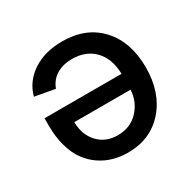

<svg xmlns="http://www.w3.org/2000/svg" viewBox="-129 -693 845 837"><g transform="rotate(-30 293.5 -275.0)"><path d="M280.8 -556.6Q400.4 -556.6 470.5 -480.5Q540.5 -404.3 540.5 -276.4Q540.5 -149.9 471.2 -71.3Q401.9 7.3 288.6 7.3Q250.5 7.3 216.1 -2.2Q181.6 -11.7 150.4 -32.7Q119.1 -53.7 96.4 -85Q73.7 -116.2 60.3 -162.8Q46.9 -209.5 46.9 -267.1V-304.7H434.6Q432.6 -382.3 390.6 -425.5Q348.6 -468.8 279.8 -468.8Q233.9 -468.8 201.2 -449Q168.5 -429.2 154.3 -391.1L53.7 -409.2Q71.8 -476.6 132.1 -516.6Q192.4 -556.6 280.8 -556.6ZM434.1 -225.1H150.9Q151.4 -161.6 189 -121.1Q226.6 -80.6 287.6 -80.6Q350.6 -80.6 390.6 -122.6Q430.7 -164.6 434.1 -225.1Z"/></g></svg>

Font: Karasuma Gothic
Style: Regular
Weight: 500
Designer: Rasmus Andersson / Ryoko Nishizuka
Foundry: Genbu
Version: Version 1.00